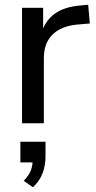

<svg xmlns="http://www.w3.org/2000/svg" viewBox="-20 -520 405 810"><path d="M73 0V-487H162V-371H152Q168 -431 210 -461.5Q252 -492 321 -497L352 -500L359 -421L302 -416Q236 -409 200.5 -373Q165 -337 165 -274V0ZM119 270 80 243Q103 219 110.5 198Q118 177 118 153L140 165H66V78H172V140Q172 178 159.5 211Q147 244 119 270Z"/></svg>

Font: Nunito Sans 12pt ExtraLight 12pt Medium
Style: Regular
Weight: 500
Version: Version 3.101;gftools[0.9.27]